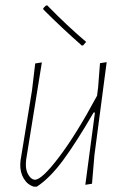

<svg xmlns="http://www.w3.org/2000/svg" viewBox="-20 -689 477 720"><path d="M157 -669Q234 -590 303 -532L292 -519L287 -518Q212 -584 143 -653L142 -658L152 -668ZM137 -455 78 -90 77 -75Q76 -50 87 -32.5Q98 -15 111 -15Q137 -15 201.5 -100Q266 -185 344 -330L348 -362L355 -452L380 -456L334 -106L325 0L300 4L336 -267H331Q266 -155 216.5 -88Q167 -21 118 11H107Q83 4 69 -19.5Q55 -43 56 -74L57 -87L100 -350L112 -451Z"/></svg>

Font: Alegreya Sans Thin
Style: Italic
Weight: 100
Italic angle: -7°
Designer: Juan Pablo del Peral
Foundry: Huerta Tipografica
Version: Version 2.007